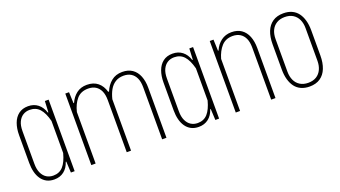

<svg xmlns="http://www.w3.org/2000/svg" viewBox="-49 -907 2300 1299"><g transform="rotate(-20 1100.5 -257.5)"><path d="M174 6Q143 6 120 -6Q97 -18 81.5 -40Q66 -62 58.5 -92Q51 -122 51 -157V-358Q51 -405 64.5 -442Q78 -479 105.5 -500Q133 -521 174 -521Q215 -521 244 -498.5Q273 -476 286 -435H290L294 -515H321V0H294L290 -80H286Q273 -39 244 -16.5Q215 6 174 6ZM176 -21Q220 -21 247 -51Q274 -81 290 -142V-373Q274 -435 247 -464.5Q220 -494 176 -494Q149 -494 128 -481Q107 -468 94.5 -442Q82 -416 82 -375V-140Q82 -100 94.5 -73.5Q107 -47 128 -34Q149 -21 176 -21Z M441 0V-515H468L471 -435H475Q492 -474 522.5 -497.5Q553 -521 597 -521Q645 -521 675.5 -496Q706 -471 718 -427H724Q741 -469 773 -495Q805 -521 852 -521Q895 -521 924 -501Q953 -481 967.5 -444.5Q982 -408 982 -360V0H951V-375Q951 -415 939 -441Q927 -467 905 -480.5Q883 -494 852 -494Q817 -494 792 -478Q767 -462 751.5 -434.5Q736 -407 727 -370Q727 -364 727 -357.5Q727 -351 727 -345V0H696V-375Q696 -415 684 -441Q672 -467 650 -480.5Q628 -494 597 -494Q544 -494 514.5 -459.5Q485 -425 472 -371V0Z M1214 6Q1183 6 1160 -6Q1137 -18 1121.5 -40Q1106 -62 1098.5 -92Q1091 -122 1091 -157V-358Q1091 -405 1104.5 -442Q1118 -479 1145.5 -500Q1173 -521 1214 -521Q1255 -521 1284 -498.5Q1313 -476 1326 -435H1330L1334 -515H1361V0H1334L1330 -80H1326Q1313 -39 1284 -16.5Q1255 6 1214 6ZM1216 -21Q1260 -21 1287 -51Q1314 -81 1330 -142V-373Q1314 -435 1287 -464.5Q1260 -494 1216 -494Q1189 -494 1168 -481Q1147 -468 1134.5 -442Q1122 -416 1122 -375V-140Q1122 -100 1134.5 -73.5Q1147 -47 1168 -34Q1189 -21 1216 -21Z M1481 0V-515H1508L1511 -434H1515Q1532 -474 1563.5 -497.5Q1595 -521 1638 -521Q1681 -521 1709.5 -501Q1738 -481 1752.5 -445Q1767 -409 1767 -360V0H1736V-375Q1736 -415 1724 -441Q1712 -467 1690 -480.5Q1668 -494 1637 -494Q1587 -494 1557 -461Q1527 -428 1512 -375V0Z M2012 6Q1978 6 1951.5 -6Q1925 -18 1908 -40.5Q1891 -63 1882 -95Q1873 -127 1873 -167V-348Q1873 -402 1888.5 -440.5Q1904 -479 1935 -500Q1966 -521 2012 -521Q2047 -521 2073 -509Q2099 -497 2116 -474.5Q2133 -452 2142 -420Q2151 -388 2151 -348V-167Q2151 -114 2135.5 -75Q2120 -36 2089 -15Q2058 6 2012 6ZM2012 -21Q2047 -21 2071 -36Q2095 -51 2107.5 -78Q2120 -105 2120 -140V-375Q2120 -411 2107.5 -437.5Q2095 -464 2071 -479Q2047 -494 2012 -494Q1978 -494 1953.5 -479Q1929 -464 1916.5 -437.5Q1904 -411 1904 -375V-140Q1904 -105 1916.5 -78Q1929 -51 1953.5 -36Q1978 -21 2012 -21Z"/></g></svg>

Font: Hubot Sans Condensed ExtraLight
Style: Regular
Weight: 200
Width: 3
Designer: Deni Anggara
Foundry: GitHub, Inc., Subsidiary of Microsoft Corporation
Version: Version 2.000